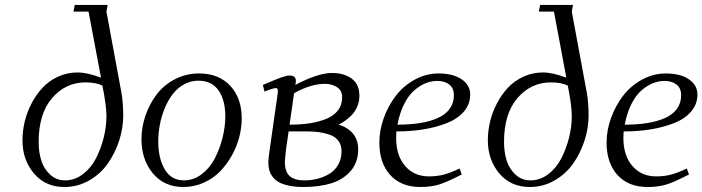

<svg xmlns="http://www.w3.org/2000/svg" viewBox="-20 -749 2839 776"><path d="M70.8 -182.1Q70.8 -218.8 79.6 -256.3Q88.4 -293.9 106.9 -329.8Q125.5 -365.7 151.4 -393.8Q177.2 -421.9 214.1 -439Q251 -456.1 293.9 -456.1Q332.5 -456.1 388.2 -435.1L337.9 -702.1H276.9L282.2 -729H415L410.2 -702.1L471.2 -372.1Q478 -331.5 478 -282.2Q478 -231.4 461.7 -180.9Q445.3 -130.4 415.8 -88.1Q386.2 -45.9 340.1 -19.5Q293.9 6.8 240.2 6.8Q163.6 6.8 117.2 -48.1Q70.8 -103 70.8 -182.1ZM136.2 -174.8Q136.2 -134.8 146.7 -100.8Q157.2 -66.9 182.4 -43.5Q207.5 -20 243.2 -20Q282.2 -20 315.2 -45.2Q348.1 -70.3 368.2 -109.6Q388.2 -148.9 399.2 -193.1Q410.2 -237.3 410.2 -278.8Q410.2 -322.3 394 -402.8Q368.7 -416 326.2 -416Q245.1 -416 190.7 -352.8Q136.2 -289.6 136.2 -174.8Z M551.8 -187Q551.8 -233.9 567.4 -280.3Q583 -326.7 611.6 -365.2Q640.1 -403.8 685.5 -428Q731 -452.1 784.7 -452.1Q864.3 -452.1 910.6 -402.3Q957 -352.5 957 -270Q957 -233.4 947 -194.8Q937 -156.2 916.7 -120.1Q896.5 -84 868.9 -55.7Q841.3 -27.3 802.7 -10.3Q764.2 6.8 720.7 6.8Q644 6.8 597.9 -48.3Q551.8 -103.5 551.8 -187ZM619.6 -176.8Q619.6 -109.4 645.8 -64.7Q671.9 -20 723.6 -20Q762.7 -20 795.7 -45.2Q828.6 -70.3 848.6 -109.6Q868.7 -148.9 879.6 -193.1Q890.6 -237.3 890.6 -278.8Q890.6 -344.2 863.3 -383.5Q835.9 -422.9 781.7 -422.9Q750.5 -422.9 723.4 -407.7Q696.3 -392.6 677.5 -367.7Q658.7 -342.8 645.5 -310.8Q632.3 -278.8 626 -244.6Q619.6 -210.4 619.6 -176.8Z M1042.5 -405.8Q1097.2 -429.2 1117.7 -436.5Q1138.2 -443.8 1150.4 -443.8Q1175.8 -443.8 1175.8 -421.9Q1175.8 -416 1174.8 -411.1L1173.8 -405.8Q1265.1 -454.1 1321.8 -454.1Q1370.1 -454.1 1401.4 -431.2Q1432.6 -408.2 1432.6 -361.8Q1432.6 -337.4 1422.9 -315.9Q1413.1 -294.4 1397.9 -280.3Q1382.8 -266.1 1370.6 -258.1Q1358.4 -250 1347.7 -245.1Q1360.4 -242.2 1372.8 -235.8Q1385.3 -229.5 1398.2 -218Q1411.1 -206.5 1419.4 -188Q1427.7 -169.4 1427.7 -146Q1427.7 -93.3 1397.7 -58.3Q1367.7 -23.4 1319.3 -8.3Q1271 6.8 1206.5 6.8Q1172.4 6.8 1146.7 1.2Q1121.1 -4.4 1105.7 -13.4Q1090.3 -22.5 1080.8 -35.9Q1071.3 -49.3 1067.9 -63.2Q1064.5 -77.1 1064.5 -94.2Q1064.5 -107.9 1070.8 -149.9L1102.5 -372.1Q1105.5 -393.1 1095.7 -393.1Q1084.5 -393.1 1048.8 -378.9ZM1131.3 -95.2Q1131.3 -55.2 1150.6 -37.6Q1169.9 -20 1211.4 -20Q1239.3 -20 1264.9 -26.9Q1290.5 -33.7 1312.3 -47.1Q1334 -60.5 1347.2 -84Q1360.4 -107.4 1360.4 -138.2Q1360.4 -163.1 1347.4 -180.2Q1334.5 -197.3 1311.5 -204.8Q1288.6 -212.4 1267.3 -215.1Q1246.1 -217.8 1218.8 -217.8H1146.5L1136.7 -150.9Q1131.3 -103.5 1131.3 -95.2ZM1150.4 -245.1Q1196.3 -245.1 1233.4 -251Q1270.5 -256.8 1300.3 -269.3Q1330.1 -281.7 1346.4 -303.5Q1362.8 -325.2 1362.8 -355Q1362.8 -384.3 1341.3 -397.2Q1319.8 -410.2 1294.4 -410.2Q1235.4 -410.2 1168.5 -372.1Z M1513.2 -172.9Q1513.2 -222.2 1531 -271.7Q1548.8 -321.3 1579.6 -361.6Q1610.4 -401.9 1656 -427Q1701.7 -452.1 1752.4 -452.1Q1811.5 -452.1 1845.9 -428.5Q1880.4 -404.8 1880.4 -367.2Q1880.4 -328.1 1855 -298.3Q1829.6 -268.6 1786.1 -251.5Q1742.7 -234.4 1691.4 -226.1Q1640.1 -217.8 1582 -217.8Q1581.1 -205.6 1581.1 -191.9Q1581.1 -120.1 1617.4 -78.1Q1653.8 -36.1 1713.4 -36.1Q1748 -36.1 1775.9 -43.9Q1803.7 -51.8 1837.4 -67.9L1846.2 -43.9Q1792 -15.6 1758.3 -4.4Q1724.6 6.8 1679.2 6.8Q1601.1 6.8 1557.1 -41.7Q1513.2 -90.3 1513.2 -172.9ZM1586.4 -245.1Q1636.2 -245.1 1676.5 -251.5Q1716.8 -257.8 1748.3 -271.5Q1779.8 -285.2 1797.1 -308.6Q1814.5 -332 1814.5 -363.8Q1814.5 -393.1 1795.7 -407.5Q1776.9 -421.9 1747.1 -421.9Q1723.1 -421.9 1699.7 -412.4Q1676.3 -402.8 1653.6 -383.1Q1630.9 -363.3 1613 -327.6Q1595.2 -292 1586.4 -245.1Z M1951.7 -182.1Q1951.7 -218.8 1960.4 -256.3Q1969.2 -293.9 1987.8 -329.8Q2006.3 -365.7 2032.2 -393.8Q2058.1 -421.9 2095 -439Q2131.8 -456.1 2174.8 -456.1Q2213.4 -456.1 2269 -435.1L2218.8 -702.1H2157.7L2163.1 -729H2295.9L2291 -702.1L2352.1 -372.1Q2358.9 -331.5 2358.9 -282.2Q2358.9 -231.4 2342.5 -180.9Q2326.2 -130.4 2296.6 -88.1Q2267.1 -45.9 2220.9 -19.5Q2174.8 6.8 2121.1 6.8Q2044.4 6.8 1998 -48.1Q1951.7 -103 1951.7 -182.1ZM2017.1 -174.8Q2017.1 -134.8 2027.6 -100.8Q2038.1 -66.9 2063.2 -43.5Q2088.4 -20 2124 -20Q2163.1 -20 2196 -45.2Q2229 -70.3 2249 -109.6Q2269 -148.9 2280 -193.1Q2291 -237.3 2291 -278.8Q2291 -322.3 2274.9 -402.8Q2249.5 -416 2207 -416Q2126 -416 2071.5 -352.8Q2017.1 -289.6 2017.1 -174.8Z M2431.6 -172.9Q2431.6 -222.2 2449.5 -271.7Q2467.3 -321.3 2498 -361.6Q2528.8 -401.9 2574.5 -427Q2620.1 -452.1 2670.9 -452.1Q2730 -452.1 2764.4 -428.5Q2798.8 -404.8 2798.8 -367.2Q2798.8 -328.1 2773.4 -298.3Q2748 -268.6 2704.6 -251.5Q2661.1 -234.4 2609.9 -226.1Q2558.6 -217.8 2500.5 -217.8Q2499.5 -205.6 2499.5 -191.9Q2499.5 -120.1 2535.9 -78.1Q2572.3 -36.1 2631.8 -36.1Q2666.5 -36.1 2694.3 -43.9Q2722.2 -51.8 2755.9 -67.9L2764.6 -43.9Q2710.4 -15.6 2676.8 -4.4Q2643.1 6.8 2597.7 6.8Q2519.5 6.8 2475.6 -41.7Q2431.6 -90.3 2431.6 -172.9ZM2504.9 -245.1Q2554.7 -245.1 2595 -251.5Q2635.3 -257.8 2666.7 -271.5Q2698.2 -285.2 2715.6 -308.6Q2732.9 -332 2732.9 -363.8Q2732.9 -393.1 2714.1 -407.5Q2695.3 -421.9 2665.5 -421.9Q2641.6 -421.9 2618.2 -412.4Q2594.7 -402.8 2572 -383.1Q2549.3 -363.3 2531.5 -327.6Q2513.7 -292 2504.9 -245.1Z"/></svg>

Font: Dehuti Alt
Style: Italic
Weight: 400
Version: Version 1.2